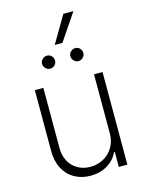

<svg xmlns="http://www.w3.org/2000/svg" viewBox="-132 -976 805 1062"><g transform="rotate(-15 270.0 -445.0)"><path d="M415 -530.3H463.9V0H415V-86.9H411.1Q392.1 -44.4 350.3 -18.8Q308.6 6.8 252.9 6.8Q201.2 6.8 161.1 -15.9Q121.1 -38.6 98.6 -81.3Q76.2 -124 76.2 -182.6V-530.3H125V-185.5Q125 -142.6 142.8 -109.9Q160.6 -77.1 192.4 -59.1Q224.1 -41 264.6 -41Q304.7 -41 339.1 -59.6Q373.5 -78.1 394.3 -112.5Q415 -147 415 -193.4ZM152.3 -660.2Q152.3 -675.3 163.6 -686.3Q174.8 -697.3 189.5 -697.3Q205.6 -697.3 216.1 -686.5Q226.6 -675.8 226.6 -660.2Q226.6 -645 215.8 -634Q205.1 -623 189.5 -623Q174.8 -623 163.6 -634.3Q152.3 -645.5 152.3 -660.2ZM314.5 -660.2Q314.5 -675.3 325.7 -686.3Q336.9 -697.3 351.6 -697.3Q367.2 -697.3 377.9 -686.5Q388.7 -675.8 388.7 -660.2Q388.7 -645.5 377.7 -634.3Q366.7 -623 351.6 -623Q336.9 -623 325.7 -634.3Q314.5 -645.5 314.5 -660.2ZM337.9 -897.5H395.5L291 -743.2H247.1Z"/></g></svg>

Font: Pretendard Std ExtraLight
Style: Regular
Weight: 200
Designer: Base glyphs from Inter by Rasmus Andersson; Hangeul glyphs from Noto Sans CJK(Source Han Sans) by Jang Soo-young and Kan
Foundry: Kil Hyung-jin
Version: Version 1.309